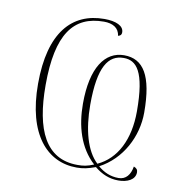

<svg xmlns="http://www.w3.org/2000/svg" viewBox="-69 -607 665 701"><g transform="rotate(10 263.5 -256.0)"><path d="M415 30C447 30 477 17 477 -11C477 -20 473 -26 462 -30C457 1 441 21 414 21C384 21 359 10 337 -9C419 -52 465 -142 465 -230C465 -368 428 -424 357 -424C286 -424 239 -358 239 -224C239 -141 261 -64 318 -12C293 -2 280 0 258 0C140 0 93 -101 93 -267C93 -456 150 -532 263 -532C295 -532 319 -519 322 -490C332 -492 335 -497 335 -505C335 -529 306 -542 263 -542C143 -542 65 -458 65 -267C65 -79 147 10 257 10C280 10 299 6 326 -4C353 18 381 30 415 30ZM329 -17C287 -56 266 -132 266 -225C266 -366 300 -414 357 -414C404 -414 438 -379 438 -230C438 -126 399 -49 329 -17Z"/></g></svg>

Font: Noto Serif Display Thin
Style: Regular
Weight: 100
Designer: Monotype Design Team
Foundry: Monotype Imaging Inc.
Version: Version 2.009